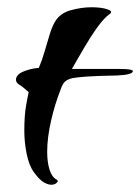

<svg xmlns="http://www.w3.org/2000/svg" viewBox="-20 -483 386 529"><path d="M121 26Q113 26 101 19.5Q89 13 73 -9Q60 -27 53.5 -59Q47 -91 47 -123Q47 -165 52 -193Q57 -221 59 -229Q44 -243 34 -249Q24 -255 24 -263Q24 -277 43.5 -285.5Q63 -294 87 -296Q96 -317 103 -341.5Q110 -366 117 -388.5Q124 -411 132 -424Q146 -447 175.5 -455Q205 -463 232 -463Q259 -463 275.5 -457.5Q292 -452 283 -445Q267 -434 248 -407.5Q229 -381 211 -350Q193 -319 178 -293H310Q346 -293 346 -287Q346 -277 302 -275Q245 -274 218.5 -272Q192 -270 181 -268Q167 -265 160 -259Q153 -253 148 -239Q131 -196 120.5 -149.5Q110 -103 110 -65Q110 -36 116.5 -15.5Q123 5 136 12Q139 13 139 16Q139 19 134 22.5Q129 26 121 26Z"/></svg>

Font: Grechen Fuemen
Style: Regular
Weight: 400
Designer: Robert E. Leuschke
Foundry: Robert E. Leuschke
Version: Version 1.010; ttfautohint (v1.8.3)